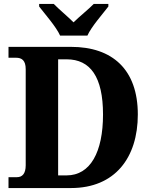

<svg xmlns="http://www.w3.org/2000/svg" viewBox="-20 -951 768 971"><path d="M284 -771H422C442 -816 499 -880 528 -918V-931H454C431 -907 380 -866 352 -838C324 -866 275 -907 252 -931H178V-918C207 -880 264 -816 284 -771ZM23 0H339C561 0 677 -153 677 -372C677 -599 549 -714 339 -714H23V-659H61C90 -659 110 -646 110 -601V-115C110 -72 92 -55 66 -55H23ZM317 -64H274V-651H317C437 -651 501 -562 501 -372C501 -182 437 -64 317 -64Z"/></svg>

Font: Noto Serif Armenian SemiCondensed
Style: Bold
Weight: 700
Width: 4
Designer: Monotype Design Team
Foundry: Monotype Imaging Inc.
Version: Version 2.008